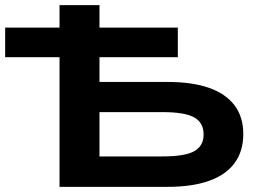

<svg xmlns="http://www.w3.org/2000/svg" viewBox="-28 -725 1023 745"><path d="M203 0V-503H-8V-618H203V-705H358V-618H662V-503H358V-407H623Q717 -407 782 -384.5Q847 -362 881.5 -317Q916 -272 916 -205Q916 -138 882 -92Q848 -46 782.5 -23Q717 0 623 0ZM358 -118H601Q690 -118 726 -138.5Q762 -159 762 -203Q762 -249 725.5 -269.5Q689 -290 601 -290H358Z"/></svg>

Font: Nunito Sans 7pt Expanded
Style: Bold
Weight: 700
Width: 7
Designer: Vernon Adams
Foundry: Vernon Adams
Version: Version 3.101;gftools[0.9.27]